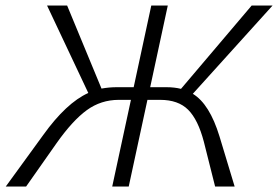

<svg xmlns="http://www.w3.org/2000/svg" viewBox="-20 -678 1011 698"><path d="M681 -337Q742 -300 778 -182L833 0H762L721 -163Q700 -243 664 -279Q628 -315 562 -315H516L448 0H388L456 -315H412Q347 -315 295.5 -277.5Q244 -240 186 -158L75 0H1L137 -187Q221 -304 301 -340L151 -658H224L349 -356Q377 -361 404 -361H466L530 -658H590L526 -361H585Q614 -361 638 -355L895 -658H971Z"/></svg>

Font: EauTest Semilight
Style: Italic
Weight: 300
Italic angle: -12°
Designer: Christian Thalmann (Catharsis Fonts)
Version: Version 0.001;PS 000.001;hotconv 1.0.88;makeotf.lib2.5.64775